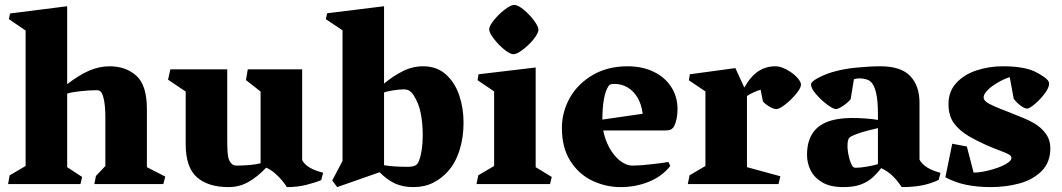

<svg xmlns="http://www.w3.org/2000/svg" viewBox="-20 -744 4293 776"><path d="M647.9 -30.3 640.1 0H361.3L367.7 -32.7L405.8 -73.2V-270Q405.8 -311 400.6 -337.9Q395.5 -364.7 387.7 -373Q384.3 -376.5 380.6 -377.9Q377 -379.4 370.1 -379.4Q341.8 -379.4 305.7 -375.5Q269.5 -371.6 251.5 -365.7V-68.4L312 -28.8L305.2 0H12.7L19 -35.2L83.5 -73.2V-620.6L16.1 -666.5L20.5 -689.5L251.5 -718.8V-403.8Q301.3 -441.9 341.6 -459Q381.8 -476.1 423.3 -476.1Q488.3 -476.1 531 -438Q573.7 -399.9 573.7 -303.2V-68.4Z M659.2 -421.9 668.5 -463.9H898.4V-185.1Q898.4 -148.9 899.7 -130.4Q900.9 -111.8 904.1 -102.1Q907.2 -92.3 913.6 -85Q918.5 -79.1 923.6 -76.9Q928.7 -74.7 937 -74.7Q961.4 -74.7 988.8 -77.1Q1016.1 -79.6 1033.2 -84V-374L974.1 -420.4L981.4 -463.9H1201.2V-97.2Q1217.8 -63 1286.1 -45.9L1278.3 -16.1Q1253.9 -5.9 1218 3.2Q1182.1 12.2 1139.2 12.2Q1134.3 2.9 1121.1 -13.2Q1107.9 -29.3 1090.6 -44.2Q1073.2 -59.1 1055.7 -66.4Q1022.5 -30.8 985.4 -9.3Q948.2 12.2 903.8 12.2Q821.3 12.2 775.9 -27.6Q730.5 -67.4 730.5 -162.1V-374Z M1342.8 12.2 1322.8 -14.6 1364.3 -93.3V-621.6L1296.9 -666.5L1302.2 -690.4L1532.2 -718.8V-406.2Q1569.3 -437 1608.2 -456.5Q1647 -476.1 1690.4 -476.1Q1745.6 -476.1 1782.2 -443.1Q1818.8 -410.2 1836.2 -358.4Q1853.5 -306.6 1853.5 -248Q1853.5 -189.9 1837.9 -138.9Q1822.3 -87.9 1792 -53.2Q1766.1 -23.4 1731 -5.6Q1695.8 12.2 1650.4 12.2Q1608.4 12.2 1576.4 -2.4Q1544.4 -17.1 1514.2 -47.9ZM1627 -69.8Q1646.5 -69.8 1657.2 -74.5Q1668 -79.1 1673.8 -95.2Q1688.5 -134.8 1688.5 -197.3Q1688.5 -244.6 1680.7 -285.2Q1672.9 -325.7 1652.8 -357.4Q1643.6 -372.1 1634.3 -377.4Q1625 -382.8 1611.3 -382.8Q1595.7 -382.8 1569.6 -378.9Q1543.5 -375 1532.2 -370.1V-76.2Q1570.3 -69.8 1627 -69.8Z M1957 -625.5Q1957 -638.7 1976.3 -662.6Q1995.6 -686.5 2020 -705.3Q2044.4 -724.1 2058.6 -724.1Q2073.2 -724.1 2096.7 -704.8Q2120.1 -685.5 2138.2 -661.1Q2156.2 -636.7 2156.2 -624.5Q2156.2 -609.9 2137 -585.9Q2117.7 -562 2093.3 -543.5Q2068.8 -524.9 2055.2 -524.9Q2041 -524.9 2017.6 -544.2Q1994.1 -563.5 1975.6 -587.9Q1957 -612.3 1957 -625.5ZM1977.1 -73.2V-374.5L1910.2 -419.9L1914.1 -443.8L2145 -471.2V-68.4L2210 -28.8L2203.1 0H1905.8L1913.1 -35.6Z M2718.3 -303.7Q2718.3 -261.7 2704.6 -233.9Q2700.2 -225.6 2692.4 -221.2Q2684.6 -216.8 2670.9 -216.8H2418Q2424.8 -180.2 2442.6 -147.5Q2460.4 -114.7 2485.4 -94.7Q2510.3 -74.7 2537.6 -74.7Q2565.4 -74.7 2614.5 -80.3Q2663.6 -85.9 2681.6 -89.4L2689 -73.2Q2656.7 -31.7 2603.3 -9.8Q2549.8 12.2 2488.8 12.2Q2428.2 12.2 2373.8 -13.7Q2319.3 -39.6 2285.2 -93.3Q2251 -147 2251 -226.6Q2251 -292 2283.4 -349.1Q2315.9 -406.2 2376.2 -441.2Q2436.5 -476.1 2515.6 -476.1Q2576.7 -476.1 2622.6 -453.6Q2668.5 -431.2 2693.4 -391.8Q2718.3 -352.5 2718.3 -303.7ZM2577.6 -284.2Q2572.8 -322.8 2556.4 -349.9Q2540 -377 2516.1 -390.9Q2492.2 -404.8 2463.9 -404.8Q2454.6 -404.8 2448.5 -403.1Q2442.4 -401.4 2439 -395.5Q2415 -358.9 2414.6 -260.7Z M2764.2 -419.4 2768.1 -443.8 2952.1 -468.8 2988.3 -390.1Q3014.2 -436 3044.9 -456.1Q3075.7 -476.1 3113.8 -476.1Q3140.6 -476.1 3173.8 -454.1Q3192.4 -441.9 3204.8 -427.2Q3217.3 -412.6 3217.3 -401.9Q3217.3 -388.7 3198 -365Q3178.7 -341.3 3154.5 -322.3Q3130.4 -303.2 3117.7 -303.2Q3106.4 -303.2 3089.6 -313.2Q3072.8 -323.2 3063.5 -334L3054.2 -381.3Q3041.5 -377.9 3024.4 -370.1Q3007.3 -362.3 2999 -356V-68.4L3133.8 -31.7L3126.5 0H2759.8L2767.1 -35.6L2831.1 -73.2V-374.5Z M3316.4 -248.5Q3357.9 -267.1 3425.3 -267.1Q3450.7 -267.1 3478.8 -265.1Q3506.8 -263.2 3528.3 -259.3V-285.6Q3528.3 -390.6 3497.1 -415.5Q3489.7 -421.4 3477.8 -424.3Q3465.8 -427.2 3452.6 -427.2Q3441.4 -427.2 3431.2 -423.8L3418 -342.8Q3404.8 -327.6 3386.2 -315.4Q3367.7 -303.2 3358.4 -303.2Q3347.2 -303.2 3322.5 -321.8Q3297.9 -340.3 3277.8 -363.8Q3257.8 -387.2 3257.8 -402.8Q3257.8 -413.6 3284.7 -428Q3311.5 -442.4 3337.9 -450.7Q3384.8 -465.3 3440.4 -470.7Q3496.1 -476.1 3538.6 -476.1Q3621.6 -476.1 3658.9 -436.5Q3696.3 -397 3696.3 -329.1V-98.6Q3707 -79.6 3727.8 -66.9Q3748.5 -54.2 3781.2 -45.4L3773.9 -17.1Q3743.2 -2 3707 5.1Q3670.9 12.2 3624.5 12.2Q3607.4 -13.7 3587.9 -32.7Q3568.4 -51.8 3541.5 -64.5Q3521 -38.6 3502.2 -22.7Q3483.4 -6.8 3456.1 2.7Q3428.7 12.2 3388.7 12.2Q3335.4 12.2 3302.7 -7.3Q3270 -26.9 3255.9 -56.4Q3241.7 -85.9 3241.7 -117.7Q3241.7 -215.3 3316.4 -248.5ZM3438.5 -65.9Q3456.5 -65.9 3483.9 -70.6Q3511.2 -75.2 3528.3 -80.6V-226.1Q3478.5 -215.3 3446.8 -203.9Q3415 -192.4 3411.1 -185.5Q3405.3 -175.8 3405.3 -154.8Q3405.3 -134.3 3411.1 -110.1Q3417 -85.9 3424.8 -73.2Q3429.2 -65.9 3438.5 -65.9Z M3965.3 -372.6Q3960 -365.7 3957.8 -360.8Q3955.6 -356 3955.6 -349.6Q3955.6 -341.3 3965.3 -333Q3975.1 -324.7 3998.5 -314.5Q4018.1 -305.7 4055.7 -291.5Q4097.7 -274.9 4119.6 -265.6Q4141.6 -256.3 4159.2 -246.1Q4188.5 -229 4206.8 -203.6Q4225.1 -178.2 4225.1 -145Q4225.1 -87.4 4189.5 -52.2Q4153.8 -17.1 4099.4 -2.4Q4044.9 12.2 3984.4 12.2Q3931.2 12.2 3886.5 3.2Q3841.8 -5.9 3800.8 -27.3L3828.6 -163.1L3887.7 -151.9L3915 -46.4Q3946.3 -46.4 3990.7 -59.1Q4035.2 -71.8 4055.7 -87.9Q4067.9 -96.7 4067.9 -105.5Q4067.9 -113.3 4058.6 -119.1Q4049.3 -125 4027.8 -132.8Q3997.6 -143.6 3961.4 -159.9Q3925.3 -176.3 3896 -193.4Q3857.9 -215.8 3835.7 -245.8Q3813.5 -275.9 3813.5 -323.7Q3813.5 -375 3845.5 -409.2Q3877.4 -443.4 3927.5 -459.7Q3977.5 -476.1 4032.7 -476.1Q4114.3 -476.1 4159.7 -456.1Q4180.2 -446.8 4200.2 -432.6Q4220.2 -418.5 4220.2 -406.2Q4220.2 -389.6 4202.4 -366Q4184.6 -342.3 4162.6 -323.7Q4140.6 -305.2 4131.8 -305.2Q4120.1 -305.2 4103 -318.6Q4085.9 -332 4077.1 -345.2L4061 -432.1Q4038.6 -425.8 4008.8 -408Q3979 -390.1 3965.3 -372.6Z"/></svg>

Font: Vesper Libre Heavy
Style: Regular
Weight: 900
Designer: Robert Keller & Kimya Gandhi
Foundry: Mota Italic
Version: Version 1.058